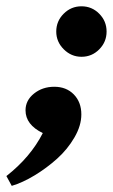

<svg xmlns="http://www.w3.org/2000/svg" viewBox="-80 -442 360 613"><path d="M180.2 -260.7Q147.5 -260.7 123.5 -284.7Q99.6 -308.6 99.6 -341.3Q99.6 -374.5 123.3 -398.2Q147 -421.9 180.2 -421.9Q213.4 -421.9 236.8 -398.2Q260.3 -374.5 260.3 -341.3Q260.3 -308.1 236.8 -284.4Q213.4 -260.7 180.2 -260.7ZM-42.5 151.4 -59.6 120.1Q17.6 59.6 56.6 -17.1Q1.5 -43.9 1.5 -89.8Q1.5 -121.6 28.6 -143.3Q55.7 -165 93.3 -165Q131.8 -165 155.8 -140.4Q179.7 -115.7 179.7 -76.7Q179.7 -41 157.7 -3.2Q135.7 34.7 102.3 64.7Q68.8 94.7 30.5 117.9Q-7.8 141.1 -42.5 151.4Z"/></svg>

Font: Elstob
Style: Bold Italic
Weight: 700
Italic angle: -20°
Designer: Peter S. Baker
Version: Version 1.015